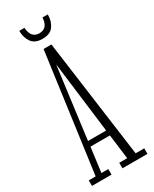

<svg xmlns="http://www.w3.org/2000/svg" viewBox="-215 -892 756 944"><g transform="rotate(-30 163.0 -419.5)"><path d="M6.5 0V-31.5H45.5L137 -702H181.5L272.5 -31.5H321.5V0H179.5V-31.5H224.5L207 -171H96.5L78.5 -31.5H117.5V0ZM152.5 -604 100 -201H203L153 -604ZM158.5 -747.5Q115.5 -747.5 96.8 -774.2Q78 -801 78 -839H107.5Q111.5 -779 158.5 -779Q206.5 -779 210 -839H240Q240 -801 221.2 -774.2Q202.5 -747.5 158.5 -747.5Z"/></g></svg>

Font: Imbue 10pt ExtraLight
Style: Regular
Weight: 200
Designer: Tyler Finck
Foundry: Etcetera Type Company
Version: Version 1.102; ttfautohint (v1.8.3)